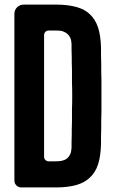

<svg xmlns="http://www.w3.org/2000/svg" viewBox="-20 -820 504 840"><path d="M43 -759.8V-394.5V-30.3C43 -21.5 45.9 -14.6 51.8 -8.8C57.6 -2.9 64.5 0 73.2 0H226.6C260.7 0 290 -3.9 314.5 -10.7C338.9 -17.6 359.4 -29.3 374 -43.9C389.6 -58.6 401.4 -77.1 409.2 -101.6C417 -126 420.9 -154.3 421.9 -188.5C421.9 -212.9 421.9 -237.3 422.9 -261.7C422.9 -286.1 422.9 -309.6 423.8 -332V-400.4V-468.8C422.9 -491.2 422.9 -514.6 422.9 -539.1C421.9 -563.5 421.9 -587.9 421.9 -613.3C420.9 -646.5 417 -674.8 409.2 -699.2C401.4 -722.7 389.6 -742.2 374 -756.8C359.4 -771.5 339.8 -782.2 315.4 -789.1C291 -795.9 261.7 -799.8 227.5 -799.8H83C72.3 -799.8 62.5 -795.9 54.7 -788.1C46.9 -780.3 43 -770.5 43 -759.8ZM192.4 -114.3C187.5 -114.3 182.6 -116.2 178.7 -120.1C174.8 -124 172.9 -128.9 172.9 -133.8V-202.1V-360.4V-500V-614.3V-652.3V-666C172.9 -671.9 174.8 -676.8 178.7 -680.7C182.6 -684.6 187.5 -686.5 192.4 -686.5H227.5C238.3 -686.5 247.1 -685.5 255.9 -682.6C263.7 -679.7 270.5 -675.8 275.4 -670.9C281.2 -666 285.2 -660.2 288.1 -653.3C291 -646.5 292 -637.7 293 -627.9C293 -609.4 293 -589.8 293.9 -571.3C293.9 -552.7 293.9 -533.2 294.9 -514.6V-458C295.9 -438.5 295.9 -418.9 295.9 -400.4C295.9 -381.8 295.9 -362.3 294.9 -343.8V-287.1C293.9 -268.6 293.9 -249 293.9 -229.5C293 -210.9 293 -191.4 293 -172.9C292 -163.1 291 -154.3 288.1 -147.5C285.2 -140.6 281.2 -133.8 275.4 -128.9C270.5 -124 263.7 -120.1 255.9 -118.2C247.1 -115.2 237.3 -114.3 226.6 -114.3H192.4Z"/></svg>

Font: Yellow Ladder Regular
Style: Regular
Weight: 400
Designer: Zima Creative
Version: Version 2.002